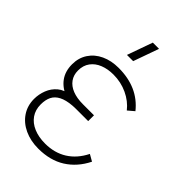

<svg xmlns="http://www.w3.org/2000/svg" viewBox="-231 -855 960 960"><g transform="rotate(45 248.5 -375.0)"><path d="M257 -630H213L261 -765H305ZM231 15Q176 15 132.5 -5.2Q89 -25.5 64.5 -62Q40 -98.5 40 -146Q40 -179 52.2 -210.5Q64.5 -242 90 -263.5Q115.5 -285 154 -288L148 -268Q102.5 -285 77.2 -319Q52 -353 52 -403Q52 -448.5 74.8 -483Q97.5 -517.5 137.8 -536.2Q178 -555 230 -555Q298.5 -555 351.5 -531.5Q404.5 -508 442 -461L409 -433Q380 -470 334 -491.5Q288 -513 235 -513Q195.5 -513 163.8 -500.5Q132 -488 113.5 -463Q95 -438 95 -402Q95 -370 111.5 -347Q128 -324 158.5 -312Q189 -300 231 -300H310V-259H230Q222 -259 214.2 -258.8Q206.5 -258.5 199 -258Q156.5 -254.5 131 -241.2Q105.5 -228 94.2 -205.5Q83 -183 83 -150Q83 -112 102.2 -84.2Q121.5 -56.5 156.2 -41.8Q191 -27 237 -27Q303 -27 352.5 -58Q402 -89 432 -149L467 -129Q432.5 -59.5 373.2 -22.2Q314 15 231 15Z"/></g></svg>

Font: Manrope
Style: Regular
Weight: 400
Designer: Mikhail Sharanda
Foundry: Mikhail Sharanda
Version: Version 4.503